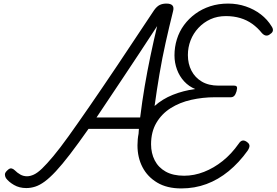

<svg xmlns="http://www.w3.org/2000/svg" viewBox="-20 -1035 1547 1074"><path d="M127 17Q88 17 58 -0.5Q28 -18 13 -39Q7 -50 7.5 -60Q8 -70 21 -82Q34 -95 44 -93Q54 -91 62 -83Q77 -68 94 -58.5Q111 -49 131 -49Q149 -49 169.5 -58.5Q190 -68 215.5 -92.5Q241 -117 277.5 -160.5Q314 -204 363.5 -273Q413 -342 481 -440.5Q549 -539 638 -671.5Q727 -804 842 -978Q857 -999 873 -1007Q889 -1015 911 -1015Q935 -1015 944.5 -1004.5Q954 -994 948 -972Q926 -884 906.5 -796.5Q887 -709 872 -620.5Q857 -532 844.5 -440.5Q832 -349 822 -254Q820 -236 811.5 -227Q803 -218 782 -215Q764 -212 756.5 -219Q749 -226 750 -243Q753 -261 754.5 -278.5Q756 -296 757 -314H475Q416 -230 371.5 -172Q327 -114 292.5 -77Q258 -40 230 -19.5Q202 1 177 9Q152 17 127 17ZM520 -378H764Q775 -468 789.5 -553Q804 -638 821.5 -721.5Q839 -805 859 -889Q752 -725 668 -599.5Q584 -474 520 -378ZM994 19Q914 19 859.5 -13.5Q805 -46 777 -100Q749 -154 749 -222Q749 -292 774.5 -347Q800 -402 844 -441.5Q888 -481 946.5 -504.5Q1005 -528 1072 -537Q1037 -551 1010.5 -579.5Q984 -608 970 -646Q956 -684 956 -725Q956 -772 969.5 -815.5Q983 -859 1009.5 -895Q1036 -931 1073 -958Q1110 -985 1156 -1000Q1202 -1015 1256 -1015Q1308 -1015 1355 -999Q1402 -983 1439 -954.5Q1476 -926 1499 -888Q1508 -875 1506.5 -864Q1505 -853 1492 -845Q1481 -835 1469 -836Q1457 -837 1445 -850Q1421 -880 1391 -901.5Q1361 -923 1324 -934Q1287 -945 1244 -945Q1196 -945 1157.5 -927.5Q1119 -910 1090 -879Q1061 -848 1046 -809Q1031 -770 1031 -727Q1031 -678 1051 -639.5Q1071 -601 1109 -578.5Q1147 -556 1203 -556H1289Q1302 -556 1305 -549Q1308 -542 1303 -524Q1298 -507 1290.5 -499Q1283 -491 1271 -491H1182Q1114 -491 1049.5 -476.5Q985 -462 934.5 -430Q884 -398 854.5 -347.5Q825 -297 825 -228Q825 -178 845.5 -138Q866 -98 907 -75Q948 -52 1010 -52Q1066 -52 1121 -73.5Q1176 -95 1225.5 -134.5Q1275 -174 1315 -231Q1326 -248 1338.5 -249Q1351 -250 1365 -238Q1375 -230 1375.5 -219.5Q1376 -209 1365 -192Q1317 -125 1259 -77.5Q1201 -30 1135 -5.5Q1069 19 994 19Z"/></svg>

Font: Playwrite US Trad Light
Style: Regular
Weight: 300
Designer: Veronika Burian, José Scaglione
Foundry: TypeTogether
Version: Version 1.003